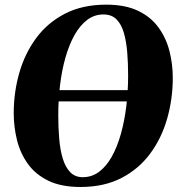

<svg xmlns="http://www.w3.org/2000/svg" viewBox="-20 -772 750 804"><path d="M317 11Q236.5 11 182.5 -15.2Q128.5 -41.5 96.8 -85.8Q65 -130 51.2 -185.2Q37.5 -240.5 37.5 -298Q37.5 -385.5 60.8 -466.8Q84 -548 131.5 -612.5Q179 -677 252.2 -714.8Q325.5 -752.5 424.5 -752.5Q505 -752.5 558.8 -726.5Q612.5 -700.5 644.2 -656.2Q676 -612 689.8 -557.5Q703.5 -503 703.5 -446Q703.5 -358 680.2 -276Q657 -194 609.2 -129.2Q561.5 -64.5 488.8 -26.8Q416 11 317 11ZM326.5 -30Q364.5 -30 394.8 -52.5Q425 -75 447.8 -115.5Q470.5 -156 485.8 -209.8Q501 -263.5 508.8 -326.2Q516.5 -389 516.5 -456Q516.5 -506.5 512.8 -552.5Q509 -598.5 498.8 -634.2Q488.5 -670 468 -690.8Q447.5 -711.5 413 -711.5Q375.5 -711.5 345.2 -688.8Q315 -666 292.2 -625.5Q269.5 -585 254.2 -531.5Q239 -478 231.5 -416.2Q224 -354.5 224 -289Q224 -237 228 -190.2Q232 -143.5 243 -107.5Q254 -71.5 274.2 -50.8Q294.5 -30 326.5 -30ZM675.5 -394.5 668 -347.5H70.5L78 -394.5Z"/></svg>

Font: Merriweather 96pt Black
Style: Italic
Weight: 900
Italic angle: -7.8°
Version: Version 2.101